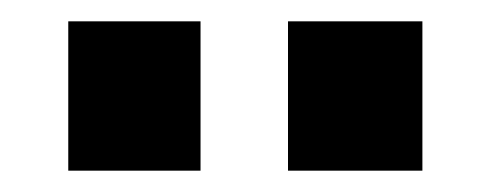

<svg xmlns="http://www.w3.org/2000/svg" viewBox="-20 -830 460 180"><path d="M44 -810H168V-670H44ZM250 -810H376V-670H250Z"/></svg>

Font: Oswald SemiBold
Style: Regular
Weight: 400
Version: Version